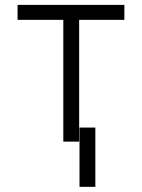

<svg xmlns="http://www.w3.org/2000/svg" viewBox="-20 -565 566 766"><path d="M50.1 -485.8V-545.5H476.2V-485.8H295.8V0H232.6V-485.8ZM360.4 -56.1V180.4H297.2V-56.1Z"/></svg>

Font: Inter Zeller Light
Style: Regular
Weight: 300
Designer: Rasmus Andersson; Joe Bland
Foundry: zeller
Version: Version 3.015;git-dec3a8cb1